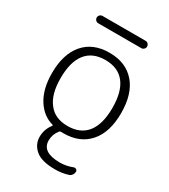

<svg xmlns="http://www.w3.org/2000/svg" viewBox="-220 -825 990 1125"><g transform="rotate(30 275.0 -263.0)"><path d="M147.5 -117.2Q190.4 -60.5 276.9 -60.5Q363.3 -60.5 407.7 -117.2Q452.1 -173.8 452.1 -283.7Q452.1 -393.6 407.7 -450.2Q363.3 -506.8 276.9 -506.8Q190.4 -506.8 146 -450.2Q101.6 -393.6 101.6 -283.7Q101.6 -173.8 147.5 -117.2ZM132.8 -671.9Q122.1 -671.9 114.7 -679.2Q107.4 -686.5 107.4 -696.8Q107.4 -707 114.7 -714.4Q122.1 -721.7 132.8 -721.7H423.8Q433.6 -721.7 440.9 -714.4Q448.2 -707 448.2 -696.8Q448.2 -686.5 440.9 -679.2Q433.6 -671.9 423.8 -671.9ZM167 75.2Q167 25.4 198.2 -15.6Q203.1 -21.5 196.3 -23.4Q128.9 -42 86.9 -107.4Q43 -176.8 43 -283.2Q43 -413.1 104.5 -484.4Q166 -555.7 276.9 -555.7Q387.7 -555.7 449.7 -484.4Q511.7 -413.1 511.7 -283.2Q511.7 -153.3 449.7 -82.5Q387.7 -11.7 277.3 -11.7Q268.6 -11.7 262.7 -11.7Q254.9 -12.7 250 -6.8Q223.6 26.4 223.6 67.4Q223.6 147.5 344.7 147.5Q387.7 147.5 429.7 130.9Q438.5 127.9 446.3 132.8Q454.1 137.7 454.1 146.5Q454.1 158.2 447.3 168.5Q440.4 178.7 429.7 182.6Q386.7 196.3 340.8 196.3Q248 196.3 207.5 161.1Q167 126 167 75.2Z"/></g></svg>

Font: Gen Jyuu Gothic Light
Style: Regular
Weight: 200
Designer: [Source Han Sans]
Ryoko NISHIZUKA  (kana & ideographs); Paul D. Hunt (Latin, Greek & Cyrillic); Wenlong ZHANG  (bopomofo
Version: Version 1.002.20150607